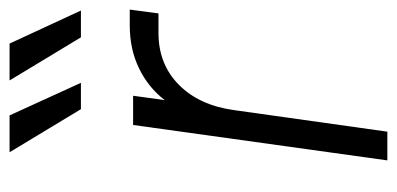

<svg xmlns="http://www.w3.org/2000/svg" viewBox="-234 -595 829 401"><g transform="rotate(-90 180.5 -394.5)"><path d="M46 0 120 -531H181L172 -465Q198 -499 238 -518.5Q278 -538 328 -538H361L353 -478H312Q247 -478 204 -435.5Q161 -393 151 -320L106 0ZM153 -640 63 -789H140L208 -640ZM303 -640 213 -789H290L359 -640Z"/></g></svg>

Font: Plus Jakarta Sans Light
Style: Italic
Weight: 300
Italic angle: -8°
Designer: Gumpita Rahayu
Foundry: Tokotype
Version: Version 2.071; ttfautohint (v1.8.4.7-5d5b);gftools[0.9.29]